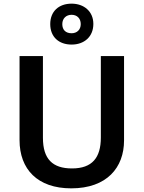

<svg xmlns="http://www.w3.org/2000/svg" viewBox="-20 -1021 787 1051"><path d="M372 -777C440 -777 491 -819 491 -890C491 -959 439 -1001 372 -1001C302 -1001 255 -959 255 -889C255 -819 302 -777 372 -777ZM372 -839C339 -839 321 -858 321 -889C321 -921 343 -940 372 -940C401 -940 422 -921 422 -889C422 -858 401 -839 372 -839ZM659 -252V-714H532V-268C532 -158 485 -99 374 -99C268 -99 215 -150 215 -267V-714H87V-254C87 -95 185 10 370 10C565 10 659 -104 659 -252Z"/></svg>

Font: Noto Sans Telugu SemiBold
Style: Regular
Weight: 600
Designer: Jelle Bosma - Monotype Design Team
Foundry: Monotype Imaging Inc.
Version: Version 2.005